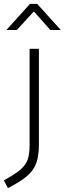

<svg xmlns="http://www.w3.org/2000/svg" viewBox="-76 -752 334 992"><path d="M0 0ZM-56 180Q2 148 29.5 124.5Q57 101 67 72Q77 43 77 -8V-500H125V-7Q125 53 111.5 90.5Q98 128 64.5 157Q31 186 -35 220ZM79 -732H116L238 -597H184L99 -693L11 -597H-43Z"/></svg>

Font: Cairo Light
Style: Regular
Weight: 300
Designer: Mohamed Gaber, the designers of Titillium
Foundry: Kief Type Foundry
Version: Version 2.009; ttfautohint (v1.5.33-1714) -l 8 -r 50 -G 200 